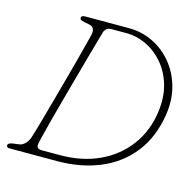

<svg xmlns="http://www.w3.org/2000/svg" viewBox="-103 -807 933 914"><g transform="rotate(15 364.0 -350.0)"><path d="M6.5 -11.5Q6.5 -23 30.5 -26.5L61 -30.5Q74 -32 87.2 -43.5Q100.5 -55 109 -78Q111.5 -84.5 120.2 -114.5Q129 -144.5 141.5 -189.5Q154 -234.5 168.5 -287.2Q183 -340 197.8 -393.8Q212.5 -447.5 225 -495Q237.5 -542.5 246.2 -576.5Q255 -610.5 258 -623Q266.5 -661.5 235 -668L210 -673Q196 -675.5 191.8 -678.8Q187.5 -682 187.5 -688.5Q187.5 -700 209.5 -700H422Q486 -700 541 -673.2Q596 -646.5 635.8 -598.5Q675.5 -550.5 693.2 -487Q711 -423.5 700 -350Q682.5 -234.5 621.5 -156.5Q560.5 -78.5 466.2 -39.2Q372 0 255 0H20Q6.5 0 6.5 -11.5ZM261 -31Q370 -31 455.2 -70.8Q540.5 -110.5 594 -182.8Q647.5 -255 660.5 -351.5Q670.5 -424 653.5 -483.2Q636.5 -542.5 600.2 -585.2Q564 -628 516 -651Q468 -674 416 -674H342Q328 -674 319.2 -666.5Q310.5 -659 307.5 -649Q304.5 -638.5 294.5 -603.2Q284.5 -568 270.2 -516.8Q256 -465.5 239.8 -406.8Q223.5 -348 207.5 -289.2Q191.5 -230.5 178.2 -180.5Q165 -130.5 156.8 -96.8Q148.5 -63 147.5 -55Q144.5 -31 171.5 -31Z"/></g></svg>

Font: Fraunces 9pt SuperSoft Thin
Style: Italic
Weight: 100
Italic angle: -16°
Version: Version 1.000;[0bf87f6ff]